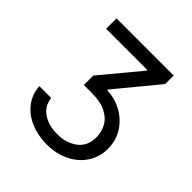

<svg xmlns="http://www.w3.org/2000/svg" viewBox="-197 -687 1022 1022"><g transform="rotate(45 314.0 -176.5)"><path d="M63.9 0H153.4Q159.4 55.4 203.7 84.5Q247.9 113.6 311.1 113.6Q378.9 113.6 425.2 79.2Q471.6 44.7 471.6 -22.7Q471.6 -62.1 453.1 -96.1Q434.7 -130 393.8 -150.9Q353 -171.9 285.5 -171.9H227.3V-242.9L409.1 -461.6V-467.3H99.4V-545.5H529.8V-481.5L335.2 -245.7V-240.1Q398.1 -237.2 448.5 -208.3Q498.9 -179.3 528.6 -131.4Q558.2 -83.5 558.2 -22.7Q558.2 39.4 526.5 87.9Q494.7 136.4 438.7 164.1Q382.8 191.8 309.7 191.8Q245 191.8 190.7 169Q136.4 146.3 102.3 103.3Q68.2 60.4 63.9 0Z"/></g></svg>

Font: Inter Zeller
Style: Regular
Weight: 400
Designer: Rasmus Andersson; Joe Bland
Foundry: zeller
Version: Version 3.015;git-dec3a8cb1